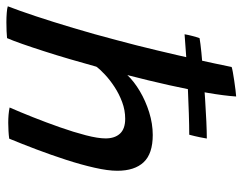

<svg xmlns="http://www.w3.org/2000/svg" viewBox="-112 -662 774 613"><g transform="rotate(90 275.5 -355.0)"><path d="M398.6 -571.7Q370.8 -571.7 330.7 -570.4Q290.6 -569.1 245.5 -567.1Q200.3 -565.1 156.6 -562.5Q112.8 -559.8 77.9 -556.8Q79.9 -568.7 83.3 -581.6Q86.6 -594.4 90.4 -604.7Q105.8 -607.4 136.4 -610.5Q166.9 -613.6 205.2 -616.6Q243.6 -619.6 283 -622.2Q322.4 -624.8 356.2 -626.3Q389.9 -627.8 410.8 -627.8Q410.1 -622.1 406.7 -605.7Q403.3 -589.3 398.6 -571.7ZM90.2 10Q81.7 10.9 67.9 11.5Q54.1 12.1 39.4 12.1Q23.2 12.1 9 10.9Q-5.2 9.8 -11.4 7.6Q2.2 -27.6 20.2 -81.5Q38.1 -135.4 57.8 -201.4Q77.6 -267.3 96.2 -338.4Q113.7 -403.2 129.3 -468.9Q145 -534.6 158.6 -595.5Q172.1 -656.4 182.4 -707.1Q186.4 -708.6 198.8 -710.9Q211.1 -713.1 226.6 -715.4Q242.1 -717.7 255.9 -719.4Q269.6 -721.2 276.6 -721.5Q274.2 -684 264.6 -628.4Q255 -572.9 240.4 -507.4Q225.8 -441.9 208.2 -374.1Q228.5 -395.5 259.5 -413.9Q290.6 -432.4 327.1 -443.8Q363.7 -455.2 399.4 -455.2Q459.1 -455.2 486.4 -426.2Q513.7 -397.2 513.7 -342Q513.7 -312 504 -269.5Q494.4 -226.9 478.9 -179Q463.4 -131.1 445.5 -83.8Q427.6 -36.6 411.2 3.1Q399.6 4.7 386.6 5.4Q373.6 6.2 360.8 6.2Q332.9 6.2 311.7 1.8Q325.6 -29.8 342.4 -72Q359.2 -114.2 374.8 -158.6Q390.4 -202.9 400.4 -241.6Q410.4 -280.3 410.4 -304.6Q410.4 -334 395.1 -350.6Q379.8 -367.2 347.8 -367.2Q320.2 -367.2 294.1 -357.4Q268.1 -347.7 245.7 -332.9Q223.3 -318.2 206.6 -302.5Q189.9 -286.9 181.4 -275.1Q170 -233.7 157.4 -190.8Q144.9 -147.9 132.2 -108.7Q119.6 -69.4 108.7 -38.4Q97.8 -7.4 90.2 10Z"/></g></svg>

Font: Grandstander Thin
Style: Italic
Weight: 100
Italic angle: -15°
Designer: Tyler Finck
Foundry: Etcetera Type Co
Version: Version 1.200